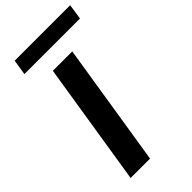

<svg xmlns="http://www.w3.org/2000/svg" viewBox="-270 -962 1035 1035"><g transform="rotate(-45 247.5 -444.5)"><path d="M67 0 179 -705H327L215 0ZM58 -801 72 -889H495L482 -801Z"/></g></svg>

Font: Nunito Sans 10pt Expanded
Style: Bold Italic
Weight: 700
Width: 7
Italic angle: -9°
Designer: Vernon Adams
Foundry: Vernon Adams
Version: Version 3.101;gftools[0.9.27]